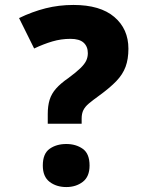

<svg xmlns="http://www.w3.org/2000/svg" viewBox="-20 -744 598 776"><path d="M173 -283Q173 -316 180.5 -340.5Q188 -365 206.5 -386Q225 -407 257 -429Q288 -452 305 -468.5Q322 -485 328.5 -499Q335 -513 335 -529Q335 -556 318 -571.5Q301 -587 265 -587Q227 -587 191.5 -576.5Q156 -566 118 -548L57 -671Q111 -697 164.5 -710.5Q218 -724 277 -724Q385 -724 442 -675.5Q499 -627 499 -547Q499 -505 487.5 -474Q476 -443 450 -416Q424 -389 380 -357Q355 -339 339.5 -326Q324 -313 317 -299Q310 -285 310 -265V-244H173ZM153 -75Q153 -123 180.5 -142.5Q208 -162 248 -162Q287 -162 314.5 -142.5Q342 -123 342 -75Q342 -30 314.5 -9Q287 12 248 12Q208 12 180.5 -9Q153 -30 153 -75Z"/></svg>

Font: Noto Sans Oriya ExtraBold
Style: Regular
Weight: 800
Version: Version 2.003